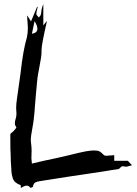

<svg xmlns="http://www.w3.org/2000/svg" viewBox="-20 -873 678 952"><path d="M138.2 -705.6Q165.5 -710 165.5 -730.5Q165.5 -745.1 151.4 -768.1ZM83.5 59.1 83 53.2 83.5 50.3Q83.5 45.4 82 44.9Q51.3 34.2 43.7 11.7Q36.1 -10.7 36.1 -37.1Q33.2 -67.4 32.7 -111.3Q31.2 -121.1 31.2 -184.6V-207Q31.7 -209.5 34.2 -211.9L45.9 -221.7Q46.4 -222.2 54 -231Q61.5 -239.7 61.5 -241.2Q53.7 -251.5 53.7 -261.7Q53.7 -272 57.6 -283.7Q61.5 -295.4 61.5 -306.6V-311Q60.1 -323.7 60.1 -336.9Q60.1 -357.4 63.5 -378.4L64.9 -389.2Q68.8 -419.9 73.5 -450.2Q78.1 -480.5 82 -510.7Q94.2 -622.6 113.3 -687.5Q118.2 -709.5 118.2 -733.9Q118.2 -747.1 116.7 -761.2Q114.7 -778.8 114.7 -796.9L133.8 -767.1L164.1 -839.4Q164.6 -838.9 165.3 -838.9Q166 -838.9 167 -838.4L164.6 -828.1Q160.6 -815.9 160.2 -803.7Q160.2 -800.8 162.4 -797.9Q164.6 -794.9 167.5 -792Q170.4 -789.1 172.9 -786.1L176.3 -791Q181.6 -796.4 182.9 -801.8Q184.1 -807.1 184.6 -812.5Q186 -832.5 194.8 -852.5V-747.1L196.3 -749Q202.6 -756.8 206.3 -761.5Q210 -766.1 212.9 -769Q186 -651.4 186 -626.5V-615.2Q186 -593.3 175.8 -543.5Q167 -498 165.5 -483.9Q157.7 -405.8 153.3 -347.7Q148.9 -279.3 140.1 -235.4Q132.8 -195.8 132.8 -183.1Q132.8 -170.4 134.8 -156Q136.7 -141.6 136.7 -126Q136.7 -117.2 136.2 -107.4Q135.7 -97.7 135.7 -87.4Q135.7 -81.5 138.2 -62Q149.9 -65.4 199.2 -76.2Q243.2 -85 316.4 -102.1Q380.4 -118.2 405.3 -122.6Q431.2 -127 443.4 -127Q448.7 -127 462.2 -126Q475.6 -125 494.6 -104.5Q498.5 -100.6 507.3 -100.6Q516.1 -100.6 526.6 -102.1Q537.1 -103.5 546.4 -103.5V-75.7H613.8L634.3 -53.7Q626.5 -52.2 620.1 -49.8Q610.8 -46.4 604 -46.4Q600.1 -46.4 596.4 -47.6Q592.8 -48.8 589.8 -48.8Q582.5 -48.8 576.9 -42Q571.3 -35.2 565.4 -34.2Q531.7 -29.8 498.5 -23.9Q439.5 -14.2 400.4 -9Q361.3 -3.9 207.5 20.5L176.8 25.4Q164.6 26.9 155.3 31.7Q146 36.6 143.6 51.8Q143.6 53.2 138.7 55.9Q133.8 58.6 131.8 58.6Q122.1 47.4 112.8 47.4Q111.3 47.4 105.5 48.3Q99.6 49.3 83.5 59.1Z"/></svg>

Font: Unutterable
Style: Regular
Weight: 400
Designer: GGBotNet
Foundry: f0n7.com
Version: 1.00